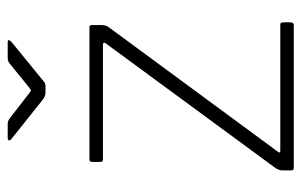

<svg xmlns="http://www.w3.org/2000/svg" viewBox="-162 -620 782 498"><g transform="rotate(-90 229.0 -371.0)"><path d="M36 -7V-30Q36 -39 44 -50L365 -487Q368 -491 367 -493Q366 -495 362 -495H65Q61 -495 59.5 -496.5Q58 -498 58 -502V-523Q58 -530 64 -530H408Q413 -530 413 -524V-499Q413 -486 406 -478L85 -42Q79 -35 87 -35H414Q420 -35 420 -29V-8Q420 0 412 0H42Q36 0 36 -7ZM327 -742H368Q374 -742 374 -739Q374 -737 369 -732L271 -652Q270 -651 265.5 -647.5Q261 -644 255 -644H237Q228 -644 217 -653L118 -732Q113 -736 114 -739Q115 -742 120 -742H157Q161 -742 164.5 -740.5Q168 -739 172 -736L234 -688Q241 -682 244 -682Q246 -682 253 -688L312 -736Q319 -742 327 -742Z"/></g></svg>

Font: Libre Franklin Thin
Style: Regular
Weight: 250
Designer: Pablo Impallari, Rodrigo Fuenzalida
Foundry: Impallari Type
Version: Version 1.002; ttfautohint (v1.5)